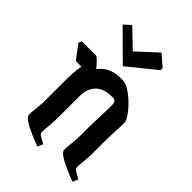

<svg xmlns="http://www.w3.org/2000/svg" viewBox="-231 -808 896 896"><g transform="rotate(45 216.5 -360.0)"><path d="M190 0Q126 -24 91.5 -43.5Q57 -63 57 -79Q57 -93 60.5 -122.5Q64 -152 64 -180V-308Q64 -328 65.5 -358Q67 -388 72 -409H35L-17 -478L-10 -494H84Q88 -494 101.5 -480.5Q115 -467 129 -450Q148 -476 176.5 -488.5Q205 -501 232 -501H253Q273 -501 297.5 -485Q322 -469 345.5 -446Q369 -423 384 -400.5Q399 -378 399 -364Q399 -339 397 -302Q395 -265 395 -242V-169Q395 -133 392 -105.5Q389 -78 389 -64Q389 -54 396.5 -48.5Q404 -43 434 -27L422 0Q358 -24 323.5 -43.5Q289 -63 289 -79Q289 -93 292.5 -122.5Q296 -152 296 -180V-232Q296 -264 298 -305Q300 -346 300 -377Q300 -397 295 -404Q290 -411 273 -411Q217 -411 190 -382.5Q163 -354 163 -304V-169Q163 -133 160 -105.5Q157 -78 157 -64Q157 -54 164.5 -48.5Q172 -43 202 -27ZM345 -659 207 -547 69 -684 102 -714 191 -629 290 -720 345 -672Z"/></g></svg>

Font: Jaini Purva
Style: Regular
Weight: 400
Designer: Maithili Shingre, Girish Dalvi (Devanagari), Taresh Vohra (Latin)
Foundry: Ek Type
Version: Version 2.000; ttfautohint (v1.8.4.7-5d5b)